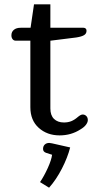

<svg xmlns="http://www.w3.org/2000/svg" viewBox="-20 -616 453 892"><path d="M121 -118V-427H53Q44 -427 38.5 -434Q33 -441 33 -452Q33 -468 44.5 -477.5Q56 -487 76 -487H122L138 -596H214V-487H368Q374 -487 378 -483.5Q382 -480 382 -473Q382 -460 371 -453Q360 -446 335 -442L215 -427H214V-112Q214 -80 231 -63.5Q248 -47 277 -47Q296 -47 311 -53Q326 -59 341 -72Q355 -84 364 -84Q374 -84 381 -77Q388 -70 388 -58Q388 -48 379.5 -36.5Q371 -25 354 -15Q311 13 257 13Q199 13 160 -22Q121 -57 121 -118ZM166 230Q185 202 202 164.5Q219 127 222 103L194 94Q180 89 180 76Q180 63 188 55.5Q196 48 209 48Q212 48 222 50L306 69Q294 116 267.5 167.5Q241 219 208 256Z"/></svg>

Font: Maitree Medium
Style: Regular
Weight: 500
Designer: CadsonDemak Team
Foundry: CadsonDemak
Version: Version 1.010